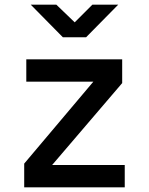

<svg xmlns="http://www.w3.org/2000/svg" viewBox="-20 -805 640 825"><path d="M84 0V-102L381 -454H93V-550H505V-448L204 -96H516V0ZM250 -645 112 -785H222L301 -709L377 -785H488L350 -645Z"/></svg>

Font: JetBrains Mono SemiBold
Style: Regular
Weight: 472
Monospace: yes
Designer: Philipp Nurullin, Konstantin Bulenkov
Foundry: JetBrains
Version: Version 2.305; ttfautohint (v1.8.4.7-5d5b)